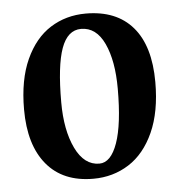

<svg xmlns="http://www.w3.org/2000/svg" viewBox="-43 -526 540 581"><g transform="rotate(-5 227.5 -235.0)"><path d="M430 -260Q430 -170 402 -108Q374 -46 326 -15.5Q278 15 218 15Q126 15 76.5 -44.5Q27 -104 27 -212Q27 -302 55 -363.5Q83 -425 130.5 -455Q178 -485 238 -485Q331 -485 380.5 -427.5Q430 -370 430 -260ZM141 -224Q141 -139 167.5 -84Q194 -29 240 -29Q275 -29 295 -85.5Q315 -142 315 -250Q315 -335 290.5 -387.5Q266 -440 220 -440Q179 -440 160 -387.5Q141 -335 141 -224Z"/></g></svg>

Font: Gupter
Style: Bold
Weight: 700
Designer: Octavio Pardo
Version: Version 1.000